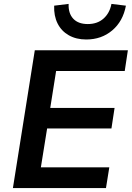

<svg xmlns="http://www.w3.org/2000/svg" viewBox="-20 -962 674 982"><path d="M46 0 158 -705H634L618 -599H267L237 -410H566L550 -305H221L189 -106H539L522 0ZM421 -760Q370 -760 332 -781.5Q294 -803 274.5 -842Q255 -881 257 -933L331 -942Q329 -894 354.5 -866.5Q380 -839 429 -839Q478 -839 509.5 -867Q541 -895 550 -942L624 -933Q609 -853 554 -806.5Q499 -760 421 -760Z"/></svg>

Font: Nunito Sans 10pt
Style: Bold Italic
Weight: 700
Italic angle: -9°
Designer: Vernon Adams
Foundry: Vernon Adams
Version: Version 3.101;gftools[0.9.27]